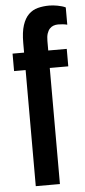

<svg xmlns="http://www.w3.org/2000/svg" viewBox="-60 -929 428 963"><g transform="rotate(-5 154.0 -448.0)"><path d="M80.1 -584.5V0H201.7V-584.5H294.9V-672.4H201.7V-720.7C201.7 -735.4 203.3 -747.6 206.5 -757.6C209.8 -767.5 214.2 -775.5 219.7 -781.5C225.3 -787.5 231.7 -791.8 239 -794.4C246.3 -797 254.1 -798.3 262.2 -798.3C279.1 -798.3 294.4 -796.5 308.1 -793V-879.9C302.6 -882.8 296.3 -885.3 289.3 -887.2C282.3 -889.2 275.1 -890.9 267.8 -892.3C260.5 -893.8 253.2 -894.9 245.8 -895.5C238.5 -896.2 231.9 -896.5 226.1 -896.5C205.6 -896.5 186.4 -894.2 168.7 -889.6C151 -885.1 135.5 -876.4 122.3 -863.5C109.1 -850.7 98.8 -832.8 91.3 -809.8C83.8 -786.9 80.1 -757.2 80.1 -720.7V-672.4H22V-584.5Z"/></g></svg>

Font: Fjalla One
Style: Regular
Weight: 400
Designer: Irina Smirnova
Foundry: Irina Smirnova
Version: Version 1.001